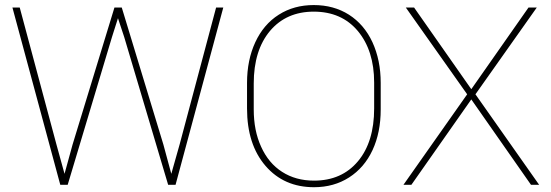

<svg xmlns="http://www.w3.org/2000/svg" viewBox="-20 -741 2209 770"><path d="M206.5 -161.1C206.5 -161.1 59.1 -710.9 59.1 -710.9C59.1 -710.9 29.8 -710.9 29.8 -710.9C29.8 -710.9 221.7 0 221.7 0C221.7 0 251.5 0 251.5 0C251.5 0 429.2 -592.8 429.2 -592.8C429.2 -592.8 453.1 -668 453.1 -668C453.1 -668 478 -592.8 478 -592.8C478 -592.8 654.3 0 654.3 0C654.3 0 684.1 0 684.1 0C684.1 0 875.5 -710.9 875.5 -710.9C875.5 -710.9 846.7 -710.9 846.7 -710.9C846.7 -710.9 700.2 -161.1 700.2 -161.1C700.2 -161.1 667 -43.9 667 -43.9C667 -43.9 635.3 -161.1 635.3 -161.1C635.3 -161.1 468.3 -710.9 468.3 -710.9C468.3 -710.9 439 -710.9 439 -710.9C439 -710.9 271 -161.1 271 -161.1C271 -161.1 238.8 -43.9 238.8 -43.9C238.8 -43.9 206.5 -161.1 206.5 -161.1Z M1506.8 -408.7C1506.8 -408.7 1506.8 -408.7 1506.8 -408.7C1506.8 -469.7 1495.6 -523.9 1473.6 -571.8C1451.7 -619.1 1419.9 -656.2 1379.4 -682.1C1338.4 -708 1291.5 -720.7 1238.3 -720.7C1238.3 -720.7 1238.3 -720.7 1238.3 -720.7C1185.5 -720.7 1138.7 -708 1098.1 -682.1C1057.1 -656.2 1025.9 -619.1 1003.9 -571.8C981.9 -524.4 970.7 -469.7 970.7 -408.7C970.7 -408.7 970.7 -306.2 970.7 -306.2C970.7 -306.2 970.7 -306.2 970.7 -306.2C970.7 -209.5 995.6 -132.8 1044.9 -75.7C1094.2 -18.6 1159.2 9.8 1239.3 9.8C1239.3 9.8 1239.3 9.8 1239.3 9.8C1292.5 9.8 1339.4 -3.4 1379.9 -29.3C1420.4 -55.2 1452.1 -91.8 1474.1 -139.2C1496.1 -186.5 1506.8 -240.7 1506.8 -302.2C1506.8 -302.2 1506.8 -408.7 1506.8 -408.7ZM1480.5 -306.2C1480.5 -306.2 1480.5 -306.2 1480.5 -306.2C1480.5 -216.8 1459 -146 1415.5 -94.2C1372.1 -42.5 1313.5 -16.6 1239.3 -16.6C1239.3 -16.6 1239.3 -16.6 1239.3 -16.6C1190.4 -16.6 1147.9 -28.3 1111.3 -51.8C1074.7 -75.2 1046.9 -108.9 1027.3 -152.3C1007.3 -195.8 997.6 -245.6 997.6 -302.2C997.6 -302.2 997.6 -406.2 997.6 -406.2C997.6 -406.2 997.6 -406.2 997.6 -406.2C997.6 -495.1 1019.5 -565.4 1063 -617.2C1106.4 -668.5 1165 -694.3 1238.3 -694.3C1238.3 -694.3 1238.3 -694.3 1238.3 -694.3C1312.5 -694.3 1371.6 -668.5 1415 -616.7C1458.5 -564.5 1480.5 -495.6 1480.5 -409.7C1480.5 -409.7 1480.5 -306.2 1480.5 -306.2Z M1640.6 -710.9C1640.6 -710.9 1607.4 -710.9 1607.4 -710.9C1607.4 -710.9 1853.5 -362.8 1853.5 -362.8C1853.5 -362.8 1598.1 0 1598.1 0C1598.1 0 1629.9 0 1629.9 0C1629.9 0 1870.1 -342.3 1870.1 -342.3C1870.1 -342.3 2109.4 0 2109.4 0C2109.4 0 2142.1 0 2142.1 0C2142.1 0 1886.7 -362.8 1886.7 -362.8C1886.7 -362.8 2132.8 -710.9 2132.8 -710.9C2132.8 -710.9 2099.6 -710.9 2099.6 -710.9C2099.6 -710.9 1870.1 -383.3 1870.1 -383.3C1870.1 -383.3 1640.6 -710.9 1640.6 -710.9Z"/></svg>

Font: WOX
Style: Regular
Weight: 500
Designer: Google
Foundry: ""
Version: ""